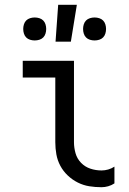

<svg xmlns="http://www.w3.org/2000/svg" viewBox="-20 -774 540 802"><path d="M404 8Q378 8 353 4Q328 0 305 -11.5Q282 -23 263 -41Q244 -59 232 -81.5Q220 -104 215.5 -129Q211 -154 211 -180V-450H75V-520H289V-180Q289 -157 295.5 -134Q302 -111 318.5 -94Q335 -77 357.5 -69.5Q380 -62 404 -62Q418 -62 432 -66Q446 -70 458 -78V-8Q446 0 432 4Q418 8 404 8ZM375 -605Q365 -605 355.5 -608Q346 -611 339.5 -617.5Q333 -624 330 -633.5Q327 -643 327 -653Q327 -663 330 -672.5Q333 -682 339.5 -688.5Q346 -695 355.5 -698Q365 -701 375 -701Q385 -701 394.5 -698Q404 -695 410.5 -688.5Q417 -682 420 -672.5Q423 -663 423 -653Q423 -643 420 -633.5Q417 -624 410.5 -617.5Q404 -611 394.5 -608Q385 -605 375 -605ZM125 -605Q115 -605 105.5 -608Q96 -611 89.5 -617.5Q83 -624 80 -633.5Q77 -643 77 -653Q77 -663 80 -672.5Q83 -682 89.5 -688.5Q96 -695 105.5 -698Q115 -701 125 -701Q135 -701 144.5 -698Q154 -695 160.5 -688.5Q167 -682 170 -672.5Q173 -663 173 -653Q173 -643 170 -633.5Q167 -624 160.5 -617.5Q154 -611 144.5 -608Q135 -605 125 -605ZM212 -600 223 -754H301L276 -600Z"/></svg>

Font: Iosevka Custom
Style: Regular
Weight: 400
Monospace: yes
Designer: Belleve Invis
Foundry: Belleve Invis
Version: Version 32.5.0; ttfautohint (v1.8.4)